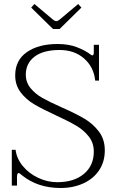

<svg xmlns="http://www.w3.org/2000/svg" viewBox="-20 -930 584 960"><path d="M136 -892 152 -910 246 -831Q256 -824 262 -824Q266 -824 277 -831L371 -910L387 -892L278 -785H245ZM92 -52Q88 -55 82 -60Q76 -65 74 -65Q65 -65 65 -46V-2H39V-181H58Q63 -138 93.5 -100.5Q124 -63 170.5 -41Q217 -19 266 -19Q350 -19 399.5 -60.5Q449 -102 449 -172Q449 -216 423.5 -248Q398 -280 360.5 -302Q323 -324 258 -354Q191 -385 151 -408.5Q111 -432 83.5 -468Q56 -504 56 -553Q56 -629 114.5 -669.5Q173 -710 268 -710Q323 -710 364.5 -694Q406 -678 432 -658Q439 -653 441 -653Q449 -653 449 -667V-706H475V-527H456Q449 -595 400.5 -637.5Q352 -680 278 -680Q196 -680 152.5 -646.5Q109 -613 109 -557Q109 -518 133 -489Q157 -460 192.5 -440Q228 -420 289 -393Q359 -362 401.5 -337Q444 -312 474 -273Q504 -234 504 -178Q504 -121 475.5 -78.5Q447 -36 396.5 -13Q346 10 283 10Q170 10 92 -52Z"/></svg>

Font: Taviraj ExtraLight
Style: Regular
Weight: 200
Designer: Katatrad Team
Foundry: CadsonDemak
Version: Version 1.030